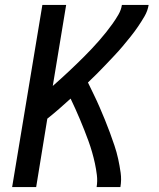

<svg xmlns="http://www.w3.org/2000/svg" viewBox="-20 -755 640 775"><path d="M29 0 151 -735H247L193 -408Q210 -423 226 -437.5Q242 -452 258 -467Q274 -482 289.5 -497Q305 -512 320.5 -527.5Q336 -543 351 -559Q366 -575 380.5 -591.5Q395 -608 408.5 -625Q422 -642 434.5 -659.5Q447 -677 458 -696Q469 -715 472 -735H580Q576 -711 563.5 -689.5Q551 -668 537 -647.5Q523 -627 507 -607Q491 -587 475 -568Q459 -549 441.5 -530.5Q424 -512 406.5 -493.5Q389 -475 371.5 -457.5Q354 -440 335 -422Q347 -397 359 -372.5Q371 -348 382 -322.5Q393 -297 403.5 -271.5Q414 -246 423.5 -220Q433 -194 442 -167.5Q451 -141 457 -113.5Q463 -86 467 -57.5Q471 -29 466 0H370Q374 -24 371 -48.5Q368 -73 363 -96Q358 -119 351.5 -141.5Q345 -164 337 -186Q329 -208 320.5 -229.5Q312 -251 303 -272.5Q294 -294 284.5 -315Q275 -336 265 -357Q242 -336 218.5 -315.5Q195 -295 171 -276L126 0Z"/></svg>

Font: Iosevka Curly MdExObl
Style: Regular
Weight: 500
Width: 7
Italic angle: -9°
Monospace: yes
Designer: Belleve Invis
Foundry: Belleve Invis
Version: Version 11.1.0; ttfautohint (v1.8.3)